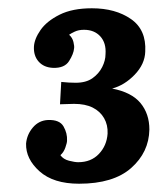

<svg xmlns="http://www.w3.org/2000/svg" viewBox="-20 -736 405 464"><path d="M171 -292Q109 -292 75.5 -322Q42 -352 43 -389Q45 -411 59.5 -428Q74 -445 96 -446Q124 -447 133.5 -430.5Q143 -414 142 -396Q142 -391 138 -379.5Q134 -368 126 -361Q133 -351 147 -347.5Q161 -344 169 -344Q200 -344 219 -364Q238 -384 240 -413Q241 -434 231.5 -450.5Q222 -467 204 -476Q186 -485 159 -485Q152 -485 141.5 -484.5Q131 -484 125 -484L128 -538Q137 -537 146 -536.5Q155 -536 163 -536Q188 -536 203.5 -547Q219 -558 227 -574Q235 -590 235 -605Q237 -632 222.5 -648Q208 -664 183 -664Q170 -664 160.5 -659.5Q151 -655 147 -652Q155 -645 157.5 -634.5Q160 -624 159 -619Q158 -606 147 -588.5Q136 -571 108 -572Q86 -573 73.5 -587Q61 -601 62 -623Q63 -642 78 -663.5Q93 -685 124 -700.5Q155 -716 202 -716Q259 -716 296.5 -690Q334 -664 331 -611Q330 -581 305.5 -555.5Q281 -530 251 -522Q298 -513 319.5 -487Q341 -461 341 -423Q340 -368 297 -330Q254 -292 171 -292Z"/></svg>

Font: Lora
Style: Italic
Weight: 400
Italic angle: -3°
Designer: Olga Karpushina, Alexei Vanyashin (Cyrillic)
Foundry: Cyreal
Version: Version 3.008